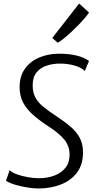

<svg xmlns="http://www.w3.org/2000/svg" viewBox="-20 -1059 550 1087"><path d="M197 8Q175 8 147.8 4.2Q120.5 0.5 93.5 -5.8Q66.5 -12 45.2 -20Q24 -28 14 -36L35 -96Q45 -83.5 73.2 -73Q101.5 -62.5 136 -56.2Q170.5 -50 199 -50Q247.5 -50 287.2 -64.8Q327 -79.5 350.5 -109Q374 -138.5 374 -183Q374 -231 345 -267.5Q316 -304 255 -343Q204.5 -376 167.8 -408.2Q131 -440.5 111 -478.2Q91 -516 91 -566Q91 -628 121.2 -670Q151.5 -712 202.5 -733.5Q253.5 -755 315 -755Q370 -755 412.5 -744.8Q455 -734.5 484 -714L460 -657Q440 -677.5 401 -688.2Q362 -699 320 -699Q279.5 -699 244.2 -687.5Q209 -676 187 -649Q165 -622 165 -576Q165 -535 180.5 -506.5Q196 -478 225.8 -454Q255.5 -430 298 -402Q346 -370.5 380 -341.2Q414 -312 432 -277.5Q450 -243 450 -196Q450 -127 415.8 -81.8Q381.5 -36.5 324 -14.2Q266.5 8 197 8ZM307 -817 276 -844 428 -1039 484 -988Q476 -975.5 460.2 -957Q444.5 -938.5 424 -917.5Q403.5 -896.5 382 -876.5Q360.5 -856.5 340.8 -840.8Q321 -825 307 -817Z"/></svg>

Font: Koeln Type Sans Light
Style: Italic
Weight: 300
Italic angle: -7.5°
Designer: Eben Sorkin
Foundry: Eben Sorkin
Version: Version 2.001